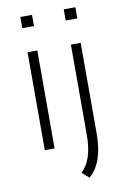

<svg xmlns="http://www.w3.org/2000/svg" viewBox="-96 -754 646 990"><g transform="rotate(-10 227.0 -259.0)"><path d="M144 -698.2V-639.6H83V-698.2ZM139.2 -512.7V0H87.9V-512.7ZM371.1 -698.2V-639.6H310.1V-698.2ZM366.2 -512.7V-39.1Q366.2 116.2 290.5 179.7L253.9 147.9Q314.9 91.8 314.9 -39.1V-512.7Z"/></g></svg>

Font: Sansation Light
Style: Light
Weight: 300
Designer: Bernd Montag
Version: Version 1.301